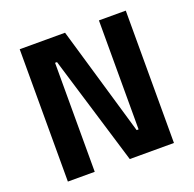

<svg xmlns="http://www.w3.org/2000/svg" viewBox="-121 -804 935 927"><g transform="rotate(-20 346.5 -340.0)"><path d="M74 0V-680H307L471 -120H481V-680H619V0H392L222 -560H212V0Z"/></g></svg>

Font: Titillium Web SemiBold
Style: Regular
Weight: 600
Designer: Mohamed Gaber, Accademia di Belle Arti di Urbino
Foundry: Kief Type Foundry, Accademia di Belle Arti di Urbino
Version: Version 3.000; ttfautohint (v1.8.4)